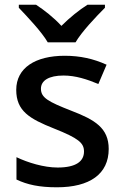

<svg xmlns="http://www.w3.org/2000/svg" viewBox="-20 -786 525 816"><path d="M183 -606H301C327 -651 389 -716 426 -753V-766H352C317 -744 277 -712 241 -676C208 -712 168 -743 133 -766H60V-753C96 -715 157 -651 183 -606ZM442 -153C442 -242 383 -277 284 -315C184 -354 154 -371 154 -409C154 -444 188 -465 250 -465C301 -465 350 -449 398 -429L433 -511C378 -536 321 -549 255 -549C131 -549 49 -498 49 -404C49 -314 106 -281 209 -240C315 -198 337 -178 337 -142C337 -101 304 -74 225 -74C166 -74 98 -95 50 -118V-23C96 -1 147 10 222 10C361 10 442 -46 442 -153Z"/></svg>

Font: Noto Sans Balinese Medium
Style: Regular
Weight: 500
Designer: Aditya Bayu, David Williams
Foundry: David Williams
Version: Version 2.005